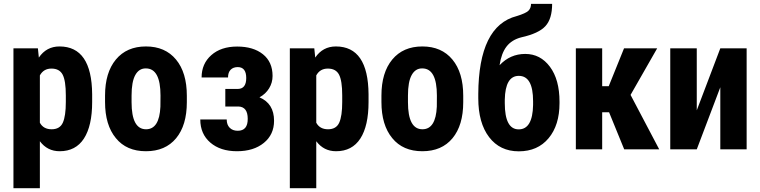

<svg xmlns="http://www.w3.org/2000/svg" viewBox="-20 -781 3975 1004"><path d="M324.2 -282.2Q324.2 -358.9 307.6 -390.6Q291 -422.4 249 -422.4Q208 -422.4 188.5 -386.7V-139.2Q207 -105 250 -105Q293 -105 308.6 -139.6Q324.2 -174.3 324.2 -247.6ZM291 -538.1Q460 -538.1 461.9 -288.1V-247.6Q461.9 -123 418.9 -56.6Q376 9.8 292 9.8Q227.5 9.8 188.5 -42.5V203.1H50.3V-528.3H178.2L183.1 -480Q222.7 -538.1 291 -538.1Z M742.7 -423.3Q707 -423.8 687.5 -388.7Q668 -353.5 668 -281.2V-246.6Q668 -105 743.7 -105Q813.5 -105 818.8 -223.1L819.3 -281.2Q819.3 -423.3 742.7 -423.3ZM529.3 -281.2Q529.3 -401.4 585.9 -469.7Q642.6 -538.1 743.2 -538.1Q843.8 -538.1 900.4 -469.7Q957 -401.4 957 -280.3V-246.6Q957 -126 900.9 -58.1Q844.7 9.8 743.2 9.8Q641.6 9.8 585.9 -58.6Q529.3 -127 529.3 -247.6Z M1223.6 -430.2Q1199.7 -430.2 1186 -416.3Q1172.4 -402.3 1172.4 -376H1034.2Q1034.2 -447.8 1085 -492.7Q1135.7 -537.6 1220.2 -537.6Q1304.7 -537.6 1355 -497.3Q1405.3 -457 1405.3 -383.8Q1405.3 -348.6 1387.2 -319.1Q1369.1 -289.6 1336.9 -272Q1413.1 -239.7 1413.1 -149.4Q1413.1 -77.1 1359.6 -33.7Q1306.2 9.8 1219.2 9.8Q1132.3 9.8 1079.8 -35.4Q1027.3 -80.6 1027.3 -156.2H1165.5Q1165.5 -128.4 1181.2 -112.8Q1196.8 -97.2 1223.1 -97.2Q1275.9 -97.2 1275.4 -159.7Q1275.4 -222.2 1227.1 -224.1H1158.2V-315.9H1223.6Q1267.6 -316.4 1267.6 -373Q1267.6 -429.7 1223.6 -430.2Z M1769.5 -282.2Q1769.5 -358.9 1752.9 -390.6Q1736.3 -422.4 1694.3 -422.4Q1653.3 -422.4 1633.8 -386.7V-139.2Q1652.3 -105 1695.3 -105Q1738.3 -105 1753.9 -139.6Q1769.5 -174.3 1769.5 -247.6ZM1736.3 -538.1Q1905.3 -538.1 1907.2 -288.1V-247.6Q1907.2 -123 1864.3 -56.6Q1821.3 9.8 1737.3 9.8Q1672.9 9.8 1633.8 -42.5V203.1H1495.6V-528.3H1623.5L1628.4 -480Q1668 -538.1 1736.3 -538.1Z M2188 -423.3Q2152.3 -423.8 2132.8 -388.7Q2113.3 -353.5 2113.3 -281.2V-246.6Q2113.3 -105 2189 -105Q2258.8 -105 2264.2 -223.1L2264.6 -281.2Q2264.6 -423.3 2188 -423.3ZM1974.6 -281.2Q1974.6 -401.4 2031.2 -469.7Q2087.9 -538.1 2188.5 -538.1Q2289.1 -538.1 2345.7 -469.7Q2402.3 -401.4 2402.3 -280.3V-246.6Q2402.3 -126 2346.2 -58.1Q2290 9.8 2188.5 9.8Q2086.9 9.8 2031.2 -58.6Q1974.6 -127 1974.6 -247.6Z M2619.6 -241.7Q2619.6 -104.5 2692.4 -104.5Q2765.1 -104.5 2767.6 -231.9V-252Q2767.6 -384.3 2692.9 -384.3Q2622.1 -384.3 2619.6 -259.8ZM2905.8 -249V-241.7Q2905.8 -126.5 2848.6 -58.1Q2791.5 10.3 2692.9 10.3Q2594.2 10.3 2537.6 -64Q2481 -138.2 2481 -267.6V-289.6Q2482.9 -645.5 2681.6 -696.8Q2729.5 -711.4 2743.2 -724.9Q2756.8 -738.3 2756.8 -760.7H2867.2Q2867.2 -682.6 2832 -644.3Q2796.9 -606 2706.5 -585.9Q2656.2 -573.2 2628.9 -537.8Q2601.6 -502.4 2592.3 -439.9Q2647.5 -499 2726.6 -499Q2805.7 -499 2855.7 -431.9Q2905.8 -364.7 2905.8 -249Z M3128.9 -193.8V0H2991.2V-528.3H3128.9V-330.1H3163.1L3243.2 -528.3H3416.5L3277.3 -284.7L3427.2 0H3244.1L3165 -193.8Z M3884.3 -528.3V0H3746.6V-324.7L3623.5 0H3484.9V-528.3H3623.5V-204.1L3746.6 -528.3Z"/></svg>

Font: RobotoCondensed-Bold
Style: Bold
Weight: 700
Designer: Google
Version: Version 2.001240; 2014